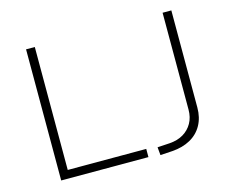

<svg xmlns="http://www.w3.org/2000/svg" viewBox="-99 -848 1210 997"><g transform="rotate(-15 505.5 -349.5)"><path d="M115 0V-705H162V-44H584V0ZM647 6 643 -37 709 -41Q752 -44 783 -62.5Q814 -81 831.5 -112Q849 -143 849 -185V-705H896V-183Q896 -129 873.5 -88.5Q851 -48 809.5 -25Q768 -2 712 2Z"/></g></svg>

Font: Nunito Sans 10pt SemiExpanded ExtraLight
Style: Regular
Weight: 250
Width: 6
Designer: Vernon Adams
Foundry: Vernon Adams
Version: Version 3.101;gftools[0.9.27]